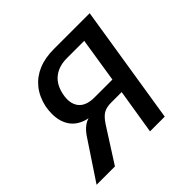

<svg xmlns="http://www.w3.org/2000/svg" viewBox="-132 -619 747 747"><g transform="rotate(-45 242.0 -245.5)"><path d="M-1 0 100 -152Q118 -181 137.5 -194.5Q157 -208 181 -208H192L188 -202Q148 -203 119 -220.5Q90 -238 78 -272.5Q66 -307 75 -358Q85 -401 109 -430.5Q133 -460 169.5 -475.5Q206 -491 255 -491H452L374 0H293L323 -186H265Q239 -186 223 -176.5Q207 -167 190 -141L100 0ZM234 -246H332L361 -430H265Q222 -430 193.5 -408Q165 -386 156 -342Q147 -298 166.5 -272Q186 -246 234 -246Z"/></g></svg>

Font: Nunito Sans 10pt Condensed Medium
Style: Italic
Weight: 500
Width: 3
Italic angle: -9°
Designer: Vernon Adams
Foundry: Vernon Adams
Version: Version 3.101;gftools[0.9.27]